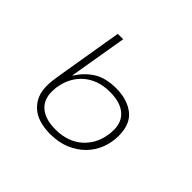

<svg xmlns="http://www.w3.org/2000/svg" viewBox="-127 -679 854 854"><g transform="rotate(45 300.0 -252.0)"><path d="M276 12Q196 12 154.5 -26.5Q113 -65 113 -128Q113 -145 115 -163.5Q117 -182 119 -192L173 -516H207L161 -243H163Q191 -288 232.5 -314Q274 -340 339 -340Q409 -340 453 -306Q497 -272 497 -198Q497 -157 482.5 -119Q468 -81 439.5 -52Q411 -23 370 -5.5Q329 12 276 12ZM278 -19Q318 -19 349.5 -30.5Q381 -42 403.5 -62Q426 -82 440 -107.5Q454 -133 459 -162Q461 -170 462 -180.5Q463 -191 463 -202Q463 -253 429 -281Q395 -309 332 -309Q291 -309 260 -297.5Q229 -286 206.5 -266Q184 -246 170 -220Q156 -194 151 -166Q149 -158 148 -147.5Q147 -137 147 -126Q147 -75 181 -47Q215 -19 278 -19Z"/></g></svg>

Font: IBM Plex Mono ExtraLight
Style: Italic
Weight: 200
Italic angle: -9°
Monospace: yes
Designer: Mike Abbink, Paul van der Laan, Pieter van Rosmalen
Foundry: Bold Monday
Version: Version 2.3